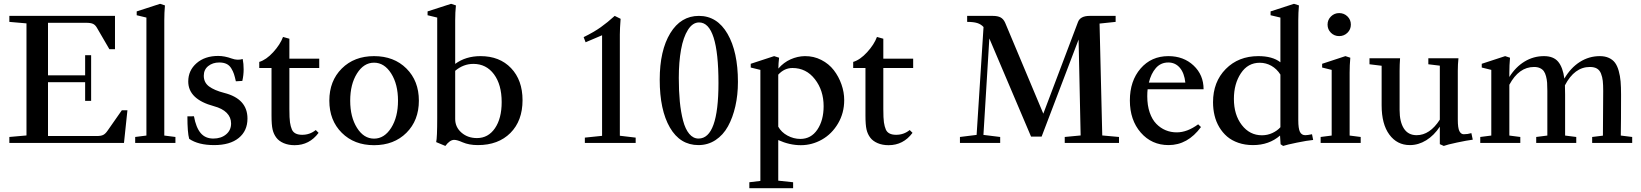

<svg xmlns="http://www.w3.org/2000/svg" viewBox="-20 -746 8562 1002"><path d="M28.8 0V-31.2L118.2 -39.1V-624L28.8 -631.8V-663.1H580.1V-489.3H550.8L485.8 -601.1Q477.5 -615.7 465.8 -621.3Q454.1 -627 430.2 -627H230.5V-353H424.3V-458H455.6V-219.7H424.3V-316.9H230.5V-36.1H484.9Q507.3 -36.1 518.8 -42Q530.3 -47.9 541 -63.5L615.7 -170.4H645L627 0Z M685.5 0V-31.2L744.1 -38.6V-654.3L693.4 -666.5V-686.5L815.4 -726.1L840.8 -717.8Q837.4 -678.7 837.4 -640.6V-38.6L895.5 -31.2V0Z M1097.7 11.2Q1014.6 11.2 967.3 -21.5Q958 -53.7 958 -138.7L992.2 -139.2Q1002.9 -80.6 1027.1 -51.8Q1051.3 -22.9 1093.3 -22.9Q1133.8 -22.9 1159.9 -44.7Q1186 -66.4 1186 -101.6Q1186 -133.8 1163.1 -157Q1140.1 -180.2 1096.2 -191.9Q962.4 -228 962.4 -320.8Q962.4 -378.4 1005.9 -416.3Q1049.3 -454.1 1118.7 -454.1Q1152.3 -454.1 1189.9 -440.4Q1219.2 -429.7 1246.6 -438Q1251.5 -413.6 1251.5 -383.8Q1251.5 -353.5 1244.6 -323.7L1210.9 -321.8Q1205.6 -345.7 1200.9 -359.9Q1196.3 -374 1186.8 -389.6Q1177.2 -405.3 1161.9 -412.6Q1146.5 -419.9 1124 -419.9Q1090.3 -419.9 1066.9 -401.4Q1043.5 -382.8 1043.5 -350.6Q1043.5 -315.4 1071 -294.9Q1098.6 -274.4 1149.9 -261.2Q1271.5 -230.5 1271.5 -127.4Q1271.5 -63 1225.8 -25.9Q1180.2 11.2 1097.7 11.2Z M1517.6 11.7Q1485.4 11.7 1460.4 1Q1435.5 -9.8 1422.4 -27.3Q1408.2 -45.9 1402.6 -70.1Q1397 -94.2 1397 -143.1V-391.1H1333V-422.9Q1369.1 -433.6 1405.8 -473.6Q1442.4 -513.7 1457 -553.2L1490.2 -543.9V-439.9H1646V-391.1H1490.2V-177.2Q1490.2 -128.4 1493.4 -107.2Q1496.6 -85.9 1503.4 -69.8Q1515.6 -42.5 1557.1 -42.5Q1597.2 -42.5 1627.9 -67.4L1642.6 -52.7Q1594.7 11.7 1517.6 11.7Z M1932.1 11.7Q1828.6 11.7 1763.7 -53Q1698.7 -117.7 1698.7 -220.7Q1698.7 -323.7 1763.7 -388.4Q1828.6 -453.1 1932.1 -453.1Q2036.1 -453.1 2101.1 -388.4Q2166 -323.7 2166 -220.7Q2166 -117.7 2101.1 -53Q2036.1 11.7 1932.1 11.7ZM1843 -78.9Q1878.4 -22.5 1932.1 -22.5Q1985.8 -22.5 2021.5 -78.9Q2057.1 -135.3 2057.1 -220.7Q2057.1 -306.2 2021.5 -362.5Q1985.8 -418.9 1932.1 -418.9Q1878.4 -418.9 1843 -362.5Q1807.6 -306.2 1807.6 -220.7Q1807.6 -135.3 1843 -78.9Z M2304.2 15.6 2256.3 -4.4Q2261.7 -26.4 2261.7 -130.9V-654.3L2211.4 -666.5V-686.5L2334 -726.1L2359.4 -717.8Q2355.5 -681.6 2355.5 -640.6V-412.6Q2410.6 -453.1 2487.8 -453.1Q2587.4 -453.1 2647.2 -390.4Q2707 -327.6 2707 -223.1Q2707 -115.7 2643.8 -52.2Q2580.6 11.2 2474.1 11.2Q2427.7 11.2 2394 -3.4Q2365.7 -16.1 2350.1 -16.1Q2327.6 -16.1 2304.2 15.6ZM2355.5 -125Q2355.5 -82.5 2388.2 -54Q2420.9 -25.4 2469.2 -25.4Q2527.8 -25.4 2563 -76.7Q2598.1 -127.9 2598.1 -213.4Q2598.1 -304.2 2557.9 -358.4Q2517.6 -412.6 2450.2 -412.6Q2398.4 -412.6 2355.5 -376.5Z M3032.2 0V-27.8L3122.1 -37.1V-562L3036.1 -525.4L3025.9 -552.2Q3079.6 -578.6 3115 -603.8Q3150.4 -628.9 3188 -663.1L3218.8 -647.9Q3214.8 -596.2 3214.8 -565.4V-37.6L3297.4 -27.8V0Z M3625 11.2Q3529.3 11.2 3476.1 -80.3Q3422.9 -171.9 3422.9 -330.1Q3422.9 -482.4 3478 -572.8Q3533.2 -663.1 3627.4 -663.1Q3722.7 -663.1 3776.9 -569.3Q3831.1 -475.6 3831.1 -318.4Q3831.1 -250.5 3817.6 -191.4Q3804.2 -132.3 3779.1 -86.7Q3753.9 -41 3714.1 -14.9Q3674.3 11.2 3625 11.2ZM3625.5 -22.9Q3729.5 -22.9 3729.5 -312.5Q3729.5 -628.9 3628.4 -628.9Q3594.7 -628.9 3570.3 -590.3Q3545.9 -551.8 3534.2 -487.1Q3522.5 -422.4 3522.5 -338.9Q3522.5 -271 3527.8 -215.8Q3533.2 -160.6 3544.9 -116.2Q3556.6 -71.8 3577.1 -47.4Q3597.7 -22.9 3625.5 -22.9Z M3890.6 236.3V205.1L3948.2 198.2V-381.3L3897.9 -393.6V-413.1L4020 -453.1L4045.9 -444.8Q4042.5 -417 4042 -388.2Q4069.8 -420.4 4106.2 -436.5Q4142.6 -452.6 4180.2 -453.1Q4226.6 -453.6 4266.1 -433.3Q4305.7 -413.1 4331.3 -379.9Q4356.9 -346.7 4371.3 -305.9Q4385.7 -265.1 4385.7 -223.6Q4385.7 -156.2 4353.5 -101.6Q4321.3 -46.9 4269.5 -17.6Q4217.8 11.7 4159.2 11.7Q4100.6 11.7 4041.5 -15.1V196.8L4119.1 205.1V236.3ZM4115.7 -391.1Q4073.2 -391.1 4041.5 -356.4V-85Q4057.6 -55.7 4089.8 -38.3Q4122.1 -21 4156.7 -21Q4212.9 -21 4245.6 -69.6Q4278.3 -118.2 4278.3 -191.9Q4278.3 -273.9 4232.9 -332.5Q4187.5 -391.1 4115.7 -391.1Z M4617.2 11.7Q4585 11.7 4560.1 1Q4535.2 -9.8 4522 -27.3Q4507.8 -45.9 4502.2 -70.1Q4496.6 -94.2 4496.6 -143.1V-391.1H4432.6V-422.9Q4468.8 -433.6 4505.4 -473.6Q4542 -513.7 4556.6 -553.2L4589.8 -543.9V-439.9H4745.6V-391.1H4589.8V-177.2Q4589.8 -128.4 4593 -107.2Q4596.2 -85.9 4603 -69.8Q4615.2 -42.5 4656.7 -42.5Q4696.8 -42.5 4727.5 -67.4L4742.2 -52.7Q4694.3 11.7 4617.2 11.7Z M4989.7 0V-31.2L5076.7 -42L5112.8 -605Q5099.6 -619.6 5080.1 -625.7Q5060.5 -631.8 5027.3 -631.8V-663.1H5160.6Q5187 -663.1 5201.9 -655Q5216.8 -647 5225.6 -627.4L5424.8 -152.8L5605.5 -630.4Q5617.2 -663.1 5667 -663.1H5802.2V-631.8L5718.3 -623L5732.4 -39.1L5819.8 -31.2V0H5536.6V-31.2L5619.6 -39.1L5608.9 -539.6L5416 -33.2H5360.8L5143.1 -545.4L5112.3 -42L5199.7 -31.2V0Z M6078.6 11.2Q5990.2 11.2 5933.3 -54.2Q5876.5 -119.6 5876.5 -221.7Q5876.5 -323.7 5932.4 -388.4Q5988.3 -453.1 6077.6 -453.1Q6156.7 -453.1 6209 -404.1Q6261.2 -355 6261.2 -280.3H5969.2Q5967.3 -264.2 5967.3 -243.7Q5967.3 -195.8 5980 -158.9Q5992.7 -122.1 6014.4 -99.9Q6036.1 -77.6 6063.2 -66.4Q6090.3 -55.2 6121.1 -55.2Q6175.8 -55.2 6232.9 -97.2L6247.6 -83Q6178.2 11.2 6078.6 11.2ZM6077.1 -419.9Q6037.6 -419.9 6012.2 -390.9Q5986.8 -361.8 5975.6 -314.9H6166Q6160.6 -365.2 6137 -392.6Q6113.3 -419.9 6077.1 -419.9Z M6676.3 15.6 6663.1 6.8 6660.2 -38.6Q6603 11.2 6519 11.2Q6477.5 11.2 6442.9 -0.7Q6408.2 -12.7 6384 -33.4Q6359.9 -54.2 6343 -82.5Q6326.2 -110.8 6318.4 -143.6Q6310.5 -176.3 6310.5 -212.4Q6310.5 -318.8 6377 -386Q6443.4 -453.1 6546.9 -453.1Q6621.1 -453.1 6662.1 -420.9V-654.3L6610.8 -666.5V-686.5L6732.9 -726.1L6758.8 -717.8Q6755.4 -678.7 6755.4 -640.6V-118.7Q6755.4 -75.7 6763.9 -58.1Q6772.5 -40.5 6792 -40.5Q6803.7 -40.5 6827.1 -45.4L6833 -15.6Q6802.2 -12.7 6748.5 -1.7Q6694.8 9.3 6676.3 15.6ZM6565.9 -40Q6594.7 -40 6620.1 -51.8Q6645.5 -63.5 6662.1 -82V-356.9Q6643.1 -386.7 6615 -402.6Q6586.9 -418.5 6554.2 -418.5Q6492.2 -418.5 6455.8 -363.5Q6419.4 -308.6 6419.4 -230Q6419.4 -147 6460.7 -93.5Q6502 -40 6565.9 -40Z M6908.2 -617.7Q6908.2 -642.6 6926 -660.2Q6943.8 -677.7 6968.8 -677.7Q6994.1 -677.7 7012 -660.4Q7029.8 -643.1 7029.8 -617.7Q7029.8 -592.3 7012 -575Q6994.1 -557.6 6968.8 -557.6Q6943.4 -557.6 6925.8 -575Q6908.2 -592.3 6908.2 -617.7ZM6872.1 0V-31.2L6929.7 -38.6V-381.3L6879.9 -393.6V-413.1L7001.5 -453.1L7026.9 -444.8Q7023.4 -404.8 7023.4 -367.2V-38.6L7081.1 -31.2V0Z M7337.9 11.2Q7271 11.2 7230.7 -43.5Q7190.4 -98.1 7190.4 -196.3V-402.8L7127 -410.6V-441.9H7286.6Q7284.2 -407.7 7284.2 -377V-171.9Q7284.2 -109.9 7306.6 -75.2Q7329.1 -40.5 7373 -40.5Q7441.9 -40.5 7494.1 -121.6V-403.3L7434.1 -410.6V-441.9H7591.3Q7587.9 -410.2 7587.9 -377V-121.6Q7587.9 -78.1 7596.2 -61.8Q7604.5 -45.4 7619.1 -45.4Q7639.6 -45.4 7658.7 -51.3L7666 -17.1Q7635.7 -13.2 7584 -2.2Q7532.2 8.8 7514.6 15.6L7494.1 6.3V-85Q7463.9 -39.1 7423.1 -13.9Q7382.3 11.2 7337.9 11.2Z M7705.1 0V-31.2L7762.7 -38.6V-381.3L7712.9 -393.6V-413.1L7835 -453.1L7860.4 -444.8Q7856.9 -404.8 7856.9 -367.2V-344.2Q7889.6 -396.5 7936.3 -424.8Q7982.9 -453.1 8037.6 -453.1Q8087.4 -453.1 8111.8 -423.8Q8136.2 -394.5 8144 -335.9Q8176.8 -392.1 8224.6 -422.6Q8272.5 -453.1 8329.1 -453.1Q8356.4 -453.1 8376.5 -443.8Q8396.5 -434.6 8408.4 -418.5Q8420.4 -402.3 8427.7 -376Q8435.1 -349.6 8437.5 -320.8Q8439.9 -292 8439.9 -252.4Q8439.9 -108.4 8438.5 -38.6L8498 -31.2V0H8289.1V-31.2L8345.2 -38.1Q8346.7 -152.8 8346.7 -272Q8346.7 -303.7 8344.5 -324Q8342.3 -344.2 8335.2 -362.1Q8328.1 -379.9 8314 -388.2Q8299.8 -396.5 8277.3 -396.5Q8196.8 -396.5 8147 -300.8Q8147.9 -285.6 8147.9 -252.4V-38.6L8206.1 -31.2V0H7997.1V-31.2L8055.2 -38.6V-272Q8055.2 -296.9 8054 -314.2Q8052.7 -331.5 8048.3 -348.1Q8043.9 -364.7 8036.6 -374.8Q8029.3 -384.8 8016.6 -390.6Q8003.9 -396.5 7985.8 -396.5Q7906.7 -396.5 7856.9 -303.7V-38.6L7914.1 -31.2V0Z"/></svg>

Font: Elstob 10pt Medium
Style: Regular
Weight: 500
Designer: Peter S. Baker
Version: Version 1.015